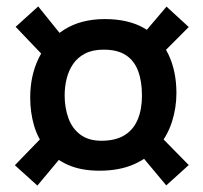

<svg xmlns="http://www.w3.org/2000/svg" viewBox="-20 -577 640 604"><path d="M293 -40Q235 -40 193.5 -58.5Q152 -77 125.5 -109Q99 -141 87 -182.5Q75 -224 75 -270Q75 -340 102.5 -395.5Q130 -451 182.5 -484Q235 -517 310 -517Q385 -517 435 -487.5Q485 -458 510 -405.5Q535 -353 535 -284Q535 -238 521 -194Q507 -150 477.5 -115.5Q448 -81 402 -60.5Q356 -40 293 -40ZM97.6 6.8 26.8 -57.2 120.2 -153.6 182 -94.2ZM123.4 -394 29.2 -492.6 100.2 -556.8 181.8 -455.6ZM299.2 -134.2Q342.6 -134.2 370.8 -151.1Q399 -168 412.8 -200.1Q426.6 -232.2 426.6 -276Q426.6 -321.8 414.3 -354.2Q402 -386.6 375.7 -403.7Q349.4 -420.8 306 -420.8Q271.2 -420.8 247.6 -408.5Q224 -396.2 210 -375.7Q196 -355.2 189.7 -329.6Q183.4 -304 183.4 -277Q183.4 -238 195.2 -205.4Q207 -172.8 232.8 -153.5Q258.6 -134.2 299.2 -134.2ZM503 6.2 419.2 -94.2 478.2 -155 573.8 -57.8ZM479 -397 418.6 -455.8 503.8 -556.2 573.8 -492Z"/></svg>

Font: Truculenta
Style: Regular
Weight: 400
Designer: Ivan Castro, Eva Sanz & Omnibus-Type Team
Foundry: Omnibus-Type
Version: Version 1.002